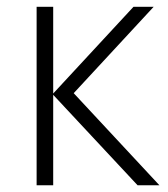

<svg xmlns="http://www.w3.org/2000/svg" viewBox="-20 -551 499 571"><path d="M377 -530.8H437L199.2 -273.9L454.1 0H389.2L138.2 -269V0H88.9V-530.8H138.2V-272.9Z"/></svg>

Font: JBL Sans
Style: Light
Weight: 300
Version: Version 1.10